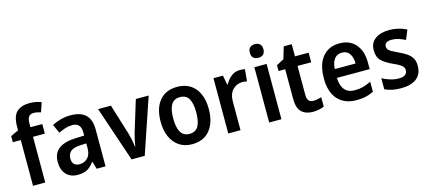

<svg xmlns="http://www.w3.org/2000/svg" viewBox="-58 -1286 4057 1818"><g transform="rotate(-15 1971.0 -377.5)"><path d="M329 -448H213V0H93V-448H15V-508L92 -544V-580Q92 -682 136.5 -723.5Q181 -765 262 -765Q297 -765 326 -759Q355 -753 377 -744L346 -652Q330 -657 312.5 -661Q295 -665 274 -665Q242 -665 227.5 -643Q213 -621 213 -578V-542H329Z M608 -553Q804 -553 804 -364V0H717L695 -74H692Q661 -31 625.5 -10.5Q590 10 530 10Q460 10 418.5 -34.5Q377 -79 377 -158Q377 -242 433 -284.5Q489 -327 600 -331L684 -334V-363Q684 -413 662.5 -436Q641 -459 600 -459Q565 -459 531.5 -448.5Q498 -438 464 -421L425 -507Q464 -528 511 -540.5Q558 -553 608 -553ZM627 -255Q558 -252 529.5 -226.5Q501 -201 501 -157Q501 -118 520.5 -100.5Q540 -83 573 -83Q621 -83 652.5 -115.5Q684 -148 684 -209V-257Z M1059 0 876 -542H1002L1096 -237Q1105 -205 1111.5 -171.5Q1118 -138 1121 -109H1125Q1128 -134 1135 -166.5Q1142 -199 1151 -232L1246 -542H1372L1188 0Z M1889 -272Q1889 -143 1828 -66.5Q1767 10 1652 10Q1580 10 1527.5 -24.5Q1475 -59 1446 -122.5Q1417 -186 1417 -272Q1417 -404 1478.5 -478Q1540 -552 1654 -552Q1724 -552 1777 -520Q1830 -488 1859.5 -425Q1889 -362 1889 -272ZM1540 -272Q1540 -183 1567 -137Q1594 -91 1654 -91Q1713 -91 1739.5 -137Q1766 -183 1766 -272Q1766 -361 1739.5 -406Q1713 -451 1653 -451Q1594 -451 1567 -406Q1540 -361 1540 -272Z M2267 -552Q2278 -552 2291.5 -551Q2305 -550 2317 -547L2306 -430Q2297 -433 2284.5 -434.5Q2272 -436 2263 -436Q2206 -436 2166.5 -396Q2127 -356 2127 -280V0H2007V-542H2100L2117 -450H2123Q2144 -492 2181 -522Q2218 -552 2267 -552Z M2469 -752Q2498 -752 2516.5 -736Q2535 -720 2535 -685Q2535 -650 2516.5 -634Q2498 -618 2469 -618Q2439 -618 2420.5 -634Q2402 -650 2402 -685Q2402 -721 2420.5 -736.5Q2439 -752 2469 -752ZM2528 -542V0H2408V-542Z M2868 -90Q2888 -90 2907.5 -94Q2927 -98 2946 -104V-12Q2926 -2 2896.5 4Q2867 10 2835 10Q2767 10 2726 -27.5Q2685 -65 2685 -160V-448H2620V-505L2693 -544L2728 -661H2806V-542H2940V-448H2806V-161Q2806 -90 2868 -90Z M3243 -552Q3344 -552 3401 -486Q3458 -420 3458 -308V-242H3137Q3139 -165 3173 -125Q3207 -85 3270 -85Q3316 -85 3353.5 -95Q3391 -105 3432 -126V-27Q3395 -8 3355 1Q3315 10 3263 10Q3147 10 3081.5 -62Q3016 -134 3016 -267Q3016 -406 3077 -479Q3138 -552 3243 -552ZM3243 -461Q3198 -461 3170.5 -428.5Q3143 -396 3139 -328H3343Q3343 -386 3318.5 -423.5Q3294 -461 3243 -461Z M3906 -156Q3906 -74 3852.5 -32Q3799 10 3701 10Q3651 10 3613.5 2Q3576 -6 3542 -22V-130Q3576 -111 3619 -98Q3662 -85 3702 -85Q3746 -85 3766 -101Q3786 -117 3786 -145Q3786 -160 3779 -173Q3772 -186 3749 -201Q3726 -216 3679 -236Q3610 -268 3575.5 -303Q3541 -338 3541 -404Q3541 -476 3593 -514Q3645 -552 3733 -552Q3820 -552 3900 -512L3862 -420Q3829 -436 3798 -446.5Q3767 -457 3732 -457Q3660 -457 3660 -409Q3660 -393 3668.5 -380.5Q3677 -368 3700 -355Q3723 -342 3766 -322Q3808 -303 3839.5 -281.5Q3871 -260 3888.5 -230.5Q3906 -201 3906 -156Z"/></g></svg>

Font: Noto Sans Gurmukhi UI SemiCondensed SemiBold
Style: Regular
Weight: 600
Width: 4
Designer: Jelle Bosma - Monotype Design Team
Foundry: Monotype Imaging Inc.
Version: Version 2.004; ttfautohint (v1.8.4.7-5d5b)